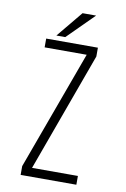

<svg xmlns="http://www.w3.org/2000/svg" viewBox="-94 -914 638 969"><g transform="rotate(10 225.0 -429.0)"><path d="M138 -724 248.5 -858H318L183.5 -724ZM133 -45H368V0H82.5V-45L305.5 -655H90V-700H355V-655Z"/></g></svg>

Font: League Mono Condensed UltraLight
Style: Regular
Weight: 200
Width: 1
Designer: Tyler Finck
Foundry: The League of Moveable Type / Tyler Finck
Version: Version 2.210